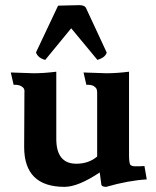

<svg xmlns="http://www.w3.org/2000/svg" viewBox="-20 -715 606 747"><path d="M206 -693Q266 -695 288 -695Q310 -695 315 -683L395 -511Q394 -504 386 -496Q378 -488 359 -482L257 -605L156 -482Q128 -489 120 -511ZM305 -433 394 -430Q434 -430 482 -436V-113Q482 -78 488 -73Q494 -68 506 -68H521L542 -69L551 -17Q480 -13 393 12Q374 12 374 1L368 -44Q284 12 231 12Q74 12 74 -143L75 -354Q76 -362 74 -368Q72 -374 62 -380Q52 -386 33 -385L22 -433L111 -430Q151 -430 199 -436V-175Q199 -78 277 -78Q325 -78 358 -106V-354Q358 -362 356 -368Q354 -374 345 -380Q335 -386 316 -385Z"/></svg>

Font: Lusitana
Style: Bold
Weight: 700
Designer: Ana Paula Megda
Foundry: Ana Paula Megda
Version: Version 1.001; ttfautohint (v1.4.1)